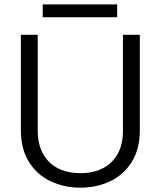

<svg xmlns="http://www.w3.org/2000/svg" viewBox="-20 -861 743 888"><path d="M76.6 -259V-700H154.5V-257.5Q154.5 -191.2 180.7 -146.6Q206.9 -102.1 251.3 -81Q295.7 -60 352 -60Q407.6 -60 452 -81Q496.4 -102.1 522.6 -146.3Q548.7 -190.4 548.7 -257.5V-700H626.7V-259Q626.7 -170.8 588.7 -110.9Q550.7 -51 488.1 -22Q425.5 7 352 7Q278.5 7 215.5 -22Q152.5 -51 114.6 -110.9Q76.6 -170.8 76.6 -259ZM177.6 -840.6H521.9V-781.1H177.6Z"/></svg>

Font: AF Albert Sans Medium
Style: Regular
Weight: 500
Designer: Andreas Rasmussen
Foundry: a.Foundry
Version: Version 1.300;Glyphs 3.2 (3231)